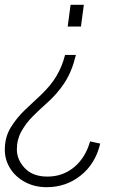

<svg xmlns="http://www.w3.org/2000/svg" viewBox="-22 -546 515 797"><path d="M259 -436 271 -526H326L314 -436ZM172 231Q122 231 82.5 210Q43 189 20.5 153.5Q-2 118 -2 75Q-2 23 23 -17.5Q48 -58 83 -91Q118 -124 148 -152Q188 -190 211.5 -229Q235 -268 247 -314L248 -318H293L292 -314Q276 -248 245 -201Q214 -154 168 -114Q142 -91 114 -63Q86 -35 67 -1Q48 33 48 74Q48 117 81 152Q114 187 175 187Q238 187 285 148.5Q332 110 352 41L394 50Q374 134 313 182.5Q252 231 172 231Z"/></svg>

Font: Plus Jakarta Sans ExtraLight
Style: Italic
Weight: 200
Italic angle: -8°
Designer: Gumpita Rahayu
Foundry: Tokotype
Version: Version 2.071; ttfautohint (v1.8.4.7-5d5b);gftools[0.9.29]